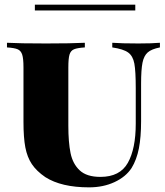

<svg xmlns="http://www.w3.org/2000/svg" viewBox="-20 -792 711 826"><path d="M668 -588Q632 -581 615.5 -566.5Q599 -552 593 -522Q587 -492 587 -432V-271Q587 -202 577.5 -153.5Q568 -105 546 -69Q521 -31 472.5 -8.5Q424 14 363 14Q244 14 175 -30Q137 -56 117 -86Q97 -116 89 -158Q81 -200 81 -268V-502Q81 -540 75.5 -557Q70 -574 56 -580Q42 -586 10 -588V-608Q64 -605 178 -605Q287 -605 345 -608V-588Q313 -586 298.5 -580Q284 -574 279 -557Q274 -540 274 -502V-251Q274 -180 283.5 -133.5Q293 -87 323 -59Q353 -31 412 -31Q496 -31 530 -91.5Q564 -152 564 -260V-412Q564 -486 558 -518.5Q552 -551 531.5 -566Q511 -581 463 -588V-608Q504 -605 575 -605Q635 -605 668 -608ZM562 -747H130V-772H562Z"/></svg>

Font: Playfair Display SC Black
Style: Regular
Weight: 900
Designer: Claus Eggers Sørensen
Foundry: Claus Eggers Sørensen
Version: Version 1.200; ttfautohint (v1.6)